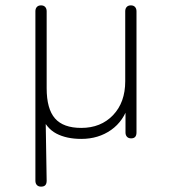

<svg xmlns="http://www.w3.org/2000/svg" viewBox="-20 -510 640 716"><path d="M112 164V-468Q112 -478 117.5 -484Q123 -490 133 -490Q143 -490 148.5 -484Q154 -478 154 -468V-181Q154 -104 185 -68.5Q216 -33 283 -33Q356 -33 401.5 -80.5Q447 -128 447 -207V-468Q447 -478 452.5 -484Q458 -490 468 -490Q478 -490 483.5 -484Q489 -478 489 -468V-16Q489 -5 484 0.5Q479 6 469 6Q459 6 453.5 0Q448 -6 448 -16V-121H460Q442 -59 394.5 -25.5Q347 8 283 8Q228 8 190 -12Q152 -32 133 -81H150L154 164Q154 175 149 180.5Q144 186 133 186Q123 186 117.5 180Q112 174 112 164Z"/></svg>

Font: SN Pro Thin
Style: Regular
Weight: 200
Designer: Tobias Whetton
Foundry: Supernotes
Version: Version 1.003;Glyphs 3.3 (3324)